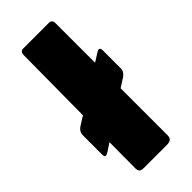

<svg xmlns="http://www.w3.org/2000/svg" viewBox="-237 -790 839 839"><g transform="rotate(-45 182.0 -371.0)"><path d="M335 -506Q344 -506 344 -491V-378Q344 -359 324 -345L282 -318V-29Q282 -13 274 -6.5Q266 0 249 0H107Q92 0 86 -6Q80 -12 80 -25L81 -186L46 -163Q33 -155 28 -155Q20 -155 20 -170V-290Q20 -311 39 -324L82 -351L85 -719Q85 -742 104 -742H264Q272 -742 277 -736.5Q282 -731 282 -721V-476L320 -500Q329 -506 335 -506Z"/></g></svg>

Font: Libre Franklin Black
Style: Regular
Weight: 900
Designer: Pablo Impallari, Rodrigo Fuenzalida
Foundry: Impallari Type
Version: Version 1.002; ttfautohint (v1.5)